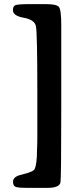

<svg xmlns="http://www.w3.org/2000/svg" viewBox="-20 -765 405 929"><path d="M210 144H111.3Q64.9 144 53.7 138.2Q43 132.3 43 113.8Q43 89.8 82.5 80.6Q139.2 66.9 146.5 54.7Q159.2 33.2 159.2 -43.9L160.2 -67.9L160.6 -104.5V-326.7Q160.6 -608.9 153.6 -639.4Q146.5 -669.9 94.5 -679.2Q42.5 -688.5 42.5 -715.8Q42.5 -733.9 53.2 -739.5Q64 -745.1 127 -745.1H200.7Q252 -745.1 264.2 -732.4Q276.4 -719.7 276.4 -644V-236.3Q276.4 101.6 272.5 118.2Q266.6 144 210 144Z"/></svg>

Font: Averia Serif Libre
Style: Bold
Weight: 700
Version: Version 1.002